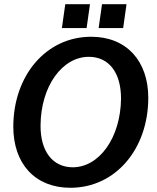

<svg xmlns="http://www.w3.org/2000/svg" viewBox="-20 -875 744 909"><path d="M313 14C528 14 682 -171 682 -412C682 -586 579 -701 412 -701C197 -701 43 -516 43 -275C43 -100 146 14 313 14ZM323 -83C229 -84 171 -159 172 -281C173 -467 275 -607 402 -606C497 -605 553 -530 553 -408C551 -222 449 -82 323 -83ZM447 -742H563L579 -855H463ZM273 -742H390L406 -855H289Z"/></svg>

Font: Ronzino Medium
Style: Italic
Weight: 500
Italic angle: -7.99998°
Designer: Nunzio Mazzaferro
Foundry: Collletttivo
Version: Version 1.000;Glyphs 3.3 (3337)